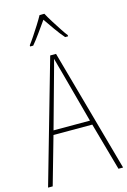

<svg xmlns="http://www.w3.org/2000/svg" viewBox="-140 -1015 717 1080"><g transform="rotate(-15 218.5 -475.0)"><path d="M410 0 332 -278H106L27 0H0L204 -715H238L437 0ZM243 -607Q237 -629 231.5 -648.5Q226 -668 220 -691Q215 -669 209 -649.5Q203 -630 197 -606L113 -303H325ZM233 -950Q245 -927 264 -897Q283 -867 301 -839.5Q319 -812 329 -800V-793H312Q289 -819 264 -854.5Q239 -890 219 -919Q199 -891 173.5 -855Q148 -819 126 -793H108V-800Q121 -817 139 -844Q157 -871 175 -899.5Q193 -928 205 -950Z"/></g></svg>

Font: Noto Sans Devanagari UI Condensed Thin
Style: Regular
Weight: 100
Width: 3
Designer: Jelle Bosma - Monotype Design Team
Foundry: Monotype Imaging Inc.
Version: Version 2.004; ttfautohint (v1.8.4.7-5d5b)